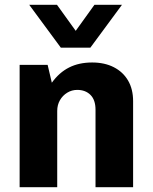

<svg xmlns="http://www.w3.org/2000/svg" viewBox="-20 -782 638 802"><path d="M62 0V-511H179L196.5 -436.5Q227.5 -479.5 268.8 -500.2Q310 -521 365 -521Q417 -521 455.5 -501.2Q494 -481.5 515 -445.5Q536 -409.5 536 -359.5V0H379V-323.5Q379 -364.5 358 -385.5Q337 -406.5 302.5 -406.5Q280 -406.5 260.8 -394.8Q241.5 -383 230.2 -363.2Q219 -343.5 219 -318.5V0ZM489.5 -762 357.5 -583H234L102 -762H218L332 -603.5H260.5L374.5 -762Z"/></svg>

Font: Chivo Medium
Style: Regular
Weight: 500
Designer: Hector Gatti
Foundry: Omnibus-Type
Version: Version 2.002